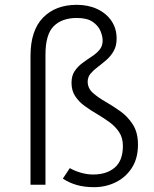

<svg xmlns="http://www.w3.org/2000/svg" viewBox="-20 -766 640 796"><path d="M298 -746Q346 -746 383.2 -728.5Q420.5 -711 442 -679.5Q463.5 -648 463.5 -606Q463.5 -576 451.5 -554.8Q439.5 -533.5 421.5 -517.8Q403.5 -502 385.5 -488.5Q367.5 -475 355.5 -460.8Q343.5 -446.5 343.5 -427.5Q343.5 -400.5 364.5 -381.5Q385.5 -362.5 416.5 -344.8Q447.5 -327 478.8 -304.8Q510 -282.5 531 -249.5Q552 -216.5 552 -166.5Q552 -109 526.5 -69.8Q501 -30.5 459.5 -10.2Q418 10 370 10Q330 10 298.5 1Q267 -8 240.5 -25.5L269.5 -69Q289 -57.5 315.2 -50Q341.5 -42.5 366 -42.5Q422.5 -42.5 456 -71.5Q489.5 -100.5 489.5 -161Q489.5 -194.5 474 -218Q458.5 -241.5 434.2 -259.2Q410 -277 383 -292.8Q356 -308.5 331.8 -326Q307.5 -343.5 292 -366.8Q276.5 -390 276.5 -422.5Q276.5 -452 289.5 -471.2Q302.5 -490.5 321.8 -504.8Q341 -519 360.2 -531.5Q379.5 -544 392.5 -559.5Q405.5 -575 405.5 -597.5Q405.5 -616.5 396.2 -638.2Q387 -660 363.8 -675.8Q340.5 -691.5 298.5 -691.5Q237 -691.5 202.8 -657.5Q168.5 -623.5 168.5 -539.5V0H106.5V-534Q106.5 -640 158.5 -693Q210.5 -746 298 -746Z"/></svg>

Font: Fira Code Light Light
Style: Regular
Weight: 300
Monospace: yes
Version: Version 5.002